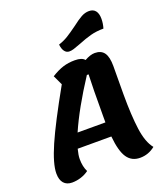

<svg xmlns="http://www.w3.org/2000/svg" viewBox="-179 -1123 1097 1271"><g transform="rotate(-20 369.0 -487.5)"><path d="M626 -405Q626 -257 639.5 -158.5Q653 -60 693 -11Q646 27 587 27Q528 27 496.5 -19Q465 -65 455 -171H218Q207 -129 207 -102Q207 -49 226 -11Q202 7 171 17Q140 27 108 27Q70 27 49.5 3.5Q29 -20 29 -65Q29 -132 83.5 -257Q138 -382 265 -608L233 -676Q278 -704 316 -716Q354 -728 399 -728Q450 -728 468 -705Q509 -728 540 -728Q585 -728 606 -698.5Q627 -669 627 -605ZM450 -272V-319Q450 -517 454 -609H442Q318 -419 254 -272ZM338 -861Q375 -873 405.5 -892Q436 -911 477 -941Q517 -972 544 -987Q571 -1002 599 -1002Q629 -1002 644.5 -982.5Q660 -963 660 -926Q660 -893 650 -860Q600 -860 559 -849Q518 -838 469 -818Q435 -805 418.5 -800Q402 -795 387 -795Q367 -795 354 -812.5Q341 -830 338 -861Z"/></g></svg>

Font: Lemonada SemiBold
Style: Regular
Weight: 600
Designer: Mohamed Gaber (Arabic) Eduardo Tunni (Latin)
Foundry: Kief Type Foundry
Version: Version 3.006